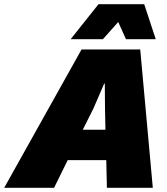

<svg xmlns="http://www.w3.org/2000/svg" viewBox="-88 -896 797 916"><path d="M-68 0 301 -660H581L641 0H422L419 -132H235L170 0ZM358 -379 307 -277H415L413 -379L412 -497H409ZM600 -876 655 -709H513L476 -791L403 -709H249L382 -876Z"/></svg>

Font: Work Sans Black
Style: Italic
Weight: 900
Italic angle: -13°
Designer: Wei Huang
Foundry: Wei Huang
Version: Version 2.009; ttfautohint (v1.8.3)